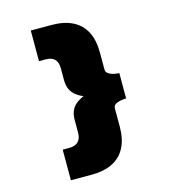

<svg xmlns="http://www.w3.org/2000/svg" viewBox="-117 -793 883 987"><g transform="rotate(-15 325.0 -299.5)"><path d="M248 99H138V-64H173Q205 -64 221 -80.5Q237 -97 237 -128V-196Q237 -255 279 -283.5Q321 -312 385 -325L387 -282Q316 -293 276.5 -322Q237 -351 237 -408V-471Q237 -503 221 -519Q205 -535 173 -535H138V-698H248Q315 -698 360.5 -675Q406 -652 429 -607.5Q452 -563 452 -496V-405Q452 -388 474.5 -378.5Q497 -369 521 -369V-234Q498 -234 475 -226.5Q452 -219 452 -199V-103Q452 -37 429 8Q406 53 360.5 76Q315 99 248 99Z"/></g></svg>

Font: Azeret Mono Thin Black
Style: Regular
Weight: 900
Version: Version 1.002